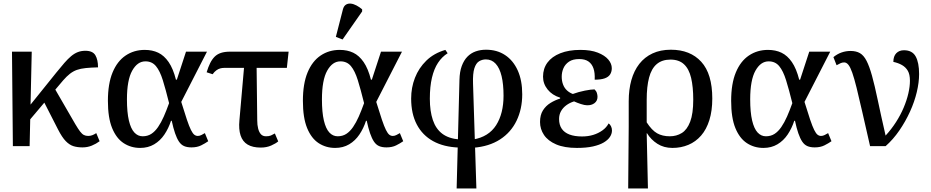

<svg xmlns="http://www.w3.org/2000/svg" viewBox="-20 -829 5282 1089"><path d="M120 -115 123 -198 300 -418Q325 -449 345 -472Q365 -495 383.5 -510.5Q402 -526 421.5 -533.5Q441 -541 464 -541Q506 -541 521 -515.5Q536 -490 536 -447Q496 -446 466.5 -443Q437 -440 416 -432.5Q395 -425 376.5 -410.5Q358 -396 338 -373ZM53 0 48 -536H160L148 0ZM448 7Q419 7 396.5 0Q374 -7 353 -28.5Q332 -50 309 -95L214 -281L278 -348L407 -125Q423 -98 434 -83.5Q445 -69 455.5 -63.5Q466 -58 480 -58Q492 -58 503 -62Q514 -66 526 -74L545 -28Q525 -13 500.5 -3Q476 7 448 7Z M775 10Q723 10 681.5 -17Q640 -44 616 -102.5Q592 -161 592 -257Q592 -354 618.5 -418Q645 -482 692.5 -514Q740 -546 801 -546Q844 -546 877.5 -530Q911 -514 936.5 -477Q962 -440 978 -377H983L1035 -536H1154L1008 -251Q1027 -189 1040 -150.5Q1053 -112 1063 -92Q1073 -72 1082 -65Q1091 -58 1102 -58Q1112 -58 1122 -63Q1132 -68 1142 -74L1161 -28Q1144 -16 1121 -4.5Q1098 7 1066 7Q1041 7 1024 -0.5Q1007 -8 995 -26Q983 -44 973 -73Q963 -102 954 -144H950Q936 -101 912.5 -66Q889 -31 854.5 -10.5Q820 10 775 10ZM789 -56Q817 -56 838 -69.5Q859 -83 876.5 -108.5Q894 -134 909 -168Q924 -202 939 -244Q920 -321 903.5 -374Q887 -427 864.5 -454Q842 -481 805 -481Q782 -481 763.5 -468Q745 -455 730 -428.5Q715 -402 707.5 -361Q700 -320 700 -266Q700 -192 711 -145.5Q722 -99 742 -77.5Q762 -56 789 -56Z M1186 -408 1152 -419Q1161 -449 1172 -471Q1183 -493 1197.5 -507.5Q1212 -522 1233.5 -529Q1255 -536 1285 -536H1617L1607 -444H1252Q1240 -444 1229 -441Q1218 -438 1207 -430Q1196 -422 1186 -408ZM1459 8Q1413 8 1384.5 -9Q1356 -26 1344.5 -61Q1333 -96 1338 -147L1368 -490H1435L1439 -146Q1439 -121 1444 -100.5Q1449 -80 1459.5 -68Q1470 -56 1489 -56Q1506 -56 1516.5 -60.5Q1527 -65 1539 -72L1558 -27Q1544 -15 1518 -3.5Q1492 8 1459 8Z M1881 10Q1829 10 1787.5 -17Q1746 -44 1722 -102.5Q1698 -161 1698 -257Q1698 -354 1724.5 -418Q1751 -482 1798.5 -514Q1846 -546 1907 -546Q1950 -546 1983.5 -530Q2017 -514 2042.5 -477Q2068 -440 2084 -377H2089L2141 -536H2260L2114 -251Q2133 -189 2146 -150.5Q2159 -112 2169 -92Q2179 -72 2188 -65Q2197 -58 2208 -58Q2218 -58 2228 -63Q2238 -68 2248 -74L2267 -28Q2250 -16 2227 -4.5Q2204 7 2172 7Q2147 7 2130 -0.5Q2113 -8 2101 -26Q2089 -44 2079 -73Q2069 -102 2060 -144H2056Q2042 -101 2018.5 -66Q1995 -31 1960.5 -10.5Q1926 10 1881 10ZM1895 -56Q1923 -56 1944 -69.5Q1965 -83 1982.5 -108.5Q2000 -134 2015 -168Q2030 -202 2045 -244Q2026 -321 2009.5 -374Q1993 -427 1970.5 -454Q1948 -481 1911 -481Q1888 -481 1869.5 -468Q1851 -455 1836 -428.5Q1821 -402 1813.5 -361Q1806 -320 1806 -266Q1806 -192 1817 -145.5Q1828 -99 1848 -77.5Q1868 -56 1895 -56ZM1923 -605 1885 -620 1925 -776Q1930 -795 1942 -802.5Q1954 -810 1969.5 -808.5Q1985 -807 2002 -798Q2019 -789 2034 -776V-764Z M2570 240 2586 -376Q2587 -422 2599 -454.5Q2611 -487 2631 -507.5Q2651 -528 2678 -537.5Q2705 -547 2737 -547Q2799 -547 2845 -516.5Q2891 -486 2916.5 -429.5Q2942 -373 2942 -294Q2942 -211 2910 -144.5Q2878 -78 2816 -38Q2754 2 2665 9L2664 -38Q2707 -45 2740 -65.5Q2773 -86 2794 -119Q2815 -152 2825.5 -194Q2836 -236 2836 -286Q2836 -351 2825 -397Q2814 -443 2791.5 -467.5Q2769 -492 2736 -492Q2715 -492 2697.5 -481.5Q2680 -471 2670.5 -441.5Q2661 -412 2663 -354L2682 240ZM2584 8Q2497 5 2436.5 -28.5Q2376 -62 2344 -123Q2312 -184 2312 -270Q2312 -332 2333.5 -387.5Q2355 -443 2398 -485Q2441 -527 2506 -546L2519 -527Q2487 -507 2464.5 -473Q2442 -439 2430 -388.5Q2418 -338 2418 -269Q2418 -199 2435 -148.5Q2452 -98 2488.5 -70.5Q2525 -43 2585 -38Z M3252 10Q3181 10 3134.5 -10Q3088 -30 3065.5 -63.5Q3043 -97 3043 -137Q3043 -177 3059.5 -203Q3076 -229 3102 -245Q3128 -261 3157 -270V-275Q3112 -289 3086 -321.5Q3060 -354 3060 -394Q3060 -440 3085 -474Q3110 -508 3158 -527Q3206 -546 3272 -546Q3331 -546 3370.5 -530.5Q3410 -515 3430 -491.5Q3450 -468 3450 -442Q3450 -422 3440.5 -407Q3431 -392 3409.5 -384.5Q3388 -377 3353 -377Q3355 -416 3346 -441.5Q3337 -467 3317.5 -480.5Q3298 -494 3265 -494Q3229 -494 3207.5 -479.5Q3186 -465 3176 -442.5Q3166 -420 3166 -394Q3166 -370 3173.5 -350Q3181 -330 3195.5 -316.5Q3210 -303 3229 -296Q3262 -308 3297.5 -315Q3333 -322 3352 -322Q3362 -313 3365.5 -301.5Q3369 -290 3369 -280Q3369 -257 3352 -244Q3335 -231 3309 -232Q3296 -232 3274.5 -239Q3253 -246 3236 -254Q3211 -246 3192 -232Q3173 -218 3162 -198.5Q3151 -179 3151 -154Q3151 -121 3166 -99Q3181 -77 3210 -66Q3239 -55 3281 -55Q3316 -55 3345 -64Q3374 -73 3397 -89.5Q3420 -106 3432 -129Q3440 -124 3445.5 -113Q3451 -102 3451 -89Q3451 -70 3439.5 -52.5Q3428 -35 3404.5 -21Q3381 -7 3343.5 1.5Q3306 10 3252 10Z M3543 240 3546 -112V-255Q3546 -321 3561 -374.5Q3576 -428 3606 -466.5Q3636 -505 3681 -526Q3726 -547 3785 -547Q3895 -547 3957.5 -478.5Q4020 -410 4020 -270Q4020 -201 4003.5 -148Q3987 -95 3956.5 -60Q3926 -25 3884.5 -7.5Q3843 10 3794 10Q3745 10 3708.5 -13.5Q3672 -37 3650 -73H3648L3655 240ZM3779 -56Q3817 -56 3847 -74.5Q3877 -93 3894.5 -138.5Q3912 -184 3912 -264Q3912 -336 3900 -387Q3888 -438 3859.5 -464.5Q3831 -491 3783 -491Q3735 -491 3705 -465.5Q3675 -440 3661.5 -389Q3648 -338 3648 -263V-135Q3677 -90 3707 -73Q3737 -56 3779 -56Z M4310 10Q4258 10 4216.5 -17Q4175 -44 4151 -102.5Q4127 -161 4127 -257Q4127 -354 4153.5 -418Q4180 -482 4227.5 -514Q4275 -546 4336 -546Q4379 -546 4412.5 -530Q4446 -514 4471.5 -477Q4497 -440 4513 -377H4518L4570 -536H4689L4543 -251Q4562 -189 4575 -150.5Q4588 -112 4598 -92Q4608 -72 4617 -65Q4626 -58 4637 -58Q4647 -58 4657 -63Q4667 -68 4677 -74L4696 -28Q4679 -16 4656 -4.5Q4633 7 4601 7Q4576 7 4559 -0.5Q4542 -8 4530 -26Q4518 -44 4508 -73Q4498 -102 4489 -144H4485Q4471 -101 4447.5 -66Q4424 -31 4389.5 -10.5Q4355 10 4310 10ZM4324 -56Q4352 -56 4373 -69.5Q4394 -83 4411.5 -108.5Q4429 -134 4444 -168Q4459 -202 4474 -244Q4455 -321 4438.5 -374Q4422 -427 4399.5 -454Q4377 -481 4340 -481Q4317 -481 4298.5 -468Q4280 -455 4265 -428.5Q4250 -402 4242.5 -361Q4235 -320 4235 -266Q4235 -192 4246 -145.5Q4257 -99 4277 -77.5Q4297 -56 4324 -56Z M4915 0Q4889 -113 4870.5 -195Q4852 -277 4838.5 -331Q4825 -385 4814 -416.5Q4803 -448 4792 -461.5Q4781 -475 4768 -475Q4758 -475 4748.5 -471Q4739 -467 4725 -459L4707 -505Q4729 -523 4753.5 -531.5Q4778 -540 4804 -540Q4836 -540 4857.5 -527.5Q4879 -515 4895 -484Q4911 -453 4926 -399Q4941 -345 4958.5 -261.5Q4976 -178 5003 -60Q5036 -96 5062 -136.5Q5088 -177 5105.5 -218.5Q5123 -260 5132 -299Q5141 -338 5141 -371Q5141 -407 5129 -427.5Q5117 -448 5096 -460Q5075 -472 5047 -478Q5047 -510 5063.5 -527Q5080 -544 5107 -544Q5154 -544 5173.5 -509Q5193 -474 5193 -409Q5193 -362 5180 -307Q5167 -252 5141.5 -196Q5116 -140 5081 -89Q5046 -38 5003 0Z"/></svg>

Font: ET Text
Style: Regular
Weight: 470
Designer: Monotype Design Team
Foundry: Monotype Imaging Inc.
Version: Version 2.009